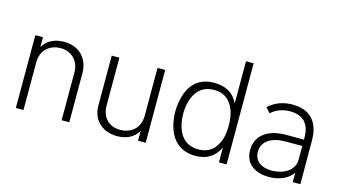

<svg xmlns="http://www.w3.org/2000/svg" viewBox="-80 -988 2289 1284"><g transform="rotate(15 1064.5 -346.0)"><path d="M281 -511C215 -511 163 -485 135 -436V-504H82V0H135V-332C135 -410 189 -464 269 -464C346 -464 399 -409 399 -330V0H452V-340C452 -443 383 -511 281 -511Z M928 -504V-172C928 -93 875 -39 793 -39C714 -39 664 -92 664 -172V-504H611V-158C611 -53 687 7 783 7C851 7 901 -20 928 -68V0H981V-504Z M1488 -700V-408C1458 -472 1403 -506 1322 -506C1233 -506 1173 -465 1141 -384C1126 -344 1118 -296 1118 -253C1118 -201 1129 -148 1149 -106C1182 -38 1242 -1 1323 -1C1402 -1 1457 -36 1488 -103V0H1541V-700ZM1463 -129C1437 -77 1395 -48 1332 -48C1268 -48 1222 -78 1197 -132C1182 -164 1173 -207 1173 -254C1173 -295 1180 -334 1194 -367C1220 -430 1269 -460 1333 -460C1395 -460 1436 -432 1462 -381C1482 -343 1488 -297 1488 -253C1488 -206 1481 -164 1463 -129Z M2052 0 2051 -302C2051 -435 1983 -501 1864 -501C1805 -501 1747 -483 1699 -439L1730 -405C1767 -438 1811 -453 1862 -453C1992 -453 1998 -349 1998 -301V-294H1874C1745 -294 1668 -233 1668 -134C1668 -30 1751 8 1834 8C1903 8 1965 -16 1999 -65V0ZM1998 -155C1998 -77 1919 -38 1842 -38C1775 -38 1721 -69 1721 -137C1721 -209 1786 -250 1880 -250H1998Z"/></g></svg>

Font: Arthouse Owned Light
Style: Regular
Weight: 300
Designer: Jeremy Tribby
Foundry: Tribby Type
Version: Version 1.000;PS 001.000;hotconv 1.0.88;makeotf.lib2.5.64775